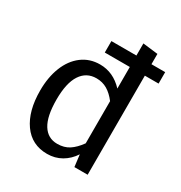

<svg xmlns="http://www.w3.org/2000/svg" viewBox="-177 -877 959 1017"><g transform="rotate(30 302.0 -369.0)"><path d="M582 -676V-606H498V0H417L408 -73Q382 -33 343 -10.5Q304 12 256 12Q162 12 109.5 -62Q57 -136 57 -261Q57 -342 82 -405Q107 -468 154 -503.5Q201 -539 264 -539Q345 -539 406 -474V-606H253V-676H406V-750L498 -739V-676ZM406 -139V-397Q380 -431 350.5 -448.5Q321 -466 284 -466Q223 -466 189.5 -415Q156 -364 156 -263Q156 -161 187 -111Q218 -61 276 -61Q318 -61 348 -80.5Q378 -100 406 -139Z"/></g></svg>

Font: Fira GO
Style: Regular
Weight: 400
Designer: Carrois Corporate
Foundry: Carrois Corporate GbR
Version: Version 0.300